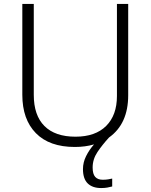

<svg xmlns="http://www.w3.org/2000/svg" viewBox="-20 -734 762 972"><path d="M449 114Q449 147 462 161.5Q475 176 500 176Q515 176 527.5 174Q540 172 548 170V210Q537 213 523.5 215.5Q510 218 492 218Q448 218 424 194.5Q400 171 400 122Q400 88 416 56Q432 24 456 -3Q412 10 359 10Q230 10 161.5 -60Q93 -130 93 -254V-714H151V-254Q151 -150 205 -96Q259 -42 362 -42Q463 -42 517.5 -96.5Q572 -151 572 -248V-714H629V-252Q629 -107 532 -38Q498 -1 473.5 35.5Q449 72 449 114Z"/></svg>

Font: Noto Sans Arabic Light
Style: Regular
Weight: 300
Designer: Monotype Design Team, Nadine Chahine, Nizar Qandah and Khaled Hosny
Foundry: Monotype Imaging Inc.
Version: Version 2.012; ttfautohint (v1.8.4.7-5d5b)